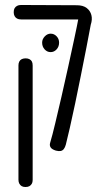

<svg xmlns="http://www.w3.org/2000/svg" viewBox="-20 -600 425 770"><path d="M204 4Q188 -1 183 -9Q178 -17 181 -27Q190 -57 201.5 -105.5Q213 -154 226.5 -212Q240 -270 253 -330Q266 -390 277.5 -443Q289 -496 296 -534L344 -501Q337 -462 326.5 -409Q316 -356 304.5 -298Q293 -240 281.5 -185.5Q270 -131 260 -87Q250 -43 244 -20Q241 -9 236 -2.5Q231 4 223.5 5.5Q216 7 204 4ZM82 150Q73 150 67 146.5Q61 143 57.5 136.5Q54 130 54 121V-338Q54 -347 57.5 -353.5Q61 -360 67.5 -363Q74 -366 83 -366Q92 -366 98.5 -362.5Q105 -359 108 -353Q111 -347 111 -337V122Q111 131 107.5 137Q104 143 98 146.5Q92 150 82 150ZM344 -501 306 -522H190H65Q55 -522 48.5 -525.5Q42 -529 38.5 -535.5Q35 -542 35 -551Q35 -561 38.5 -567Q42 -573 48.5 -576.5Q55 -580 64 -580L288 -579Q313 -579 327.5 -568Q342 -557 346.5 -539.5Q351 -522 344 -501ZM183 -391Q169 -391 159 -402Q149 -413 149 -429Q149 -443 159.5 -454Q170 -465 183 -465Q197 -465 207 -454.5Q217 -444 217 -429Q217 -413 207 -402Q197 -391 183 -391Z"/></svg>

Font: Fredoka Condensed Light
Style: Regular
Weight: 300
Width: 3
Designer: Ben Nathan
Foundry: Milena B. Brandão, Ben Nathan
Version: Version 2.001